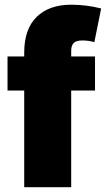

<svg xmlns="http://www.w3.org/2000/svg" viewBox="-20 -781 442 801"><path d="M376.4 -545.5V-403.4H277V0H81V-403.4H11.4V-545.5H81V-561.1Q81 -659.8 133 -710.6Q185 -761.4 277 -761.4Q339.5 -761.4 402 -745.7L373.6 -605.1Q349.8 -612.2 323.9 -612.2Q297.6 -612.2 287.3 -601.4Q277 -590.6 277 -569.6V-545.5Z"/></svg>

Font: Karasuma Gothic
Style: Black
Weight: 900
Designer: Rasmus Andersson / Ryoko Nishizuka
Foundry: Genbu
Version: Version 1.00